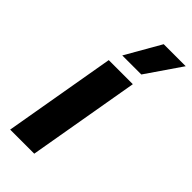

<svg xmlns="http://www.w3.org/2000/svg" viewBox="-236 -790 840 840"><g transform="rotate(45 184.5 -369.5)"><path d="M112.2 -520H261.2L171.2 0H22.2ZM139.6 -576.2 233 -739.2H369.2L257.4 -576.2Z"/></g></svg>

Font: Fixel Italic Variable Display Thin
Style: Italic
Weight: 100
Italic angle: -10°
Designer: AlfaBravo + MacPaw
Foundry: Kyrylo Tkachov, Marchela Mozhyna, Serhii Makarenko, Maria Weinstein, Zakhar Kryvoshyya
Version: Version 1.210;Glyphs 3.2 (3217)